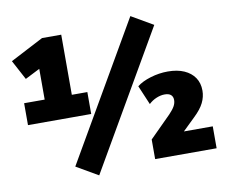

<svg xmlns="http://www.w3.org/2000/svg" viewBox="-82 -840 1151 975"><g transform="rotate(-10 493.0 -352.5)"><path d="M41 -282V-395H147V-582H203L71 -515L17 -616L188 -705H287V-395H367V-282ZM353 32 241 -33 649 -737 761 -672ZM647 0V-101L757 -211Q777 -232 785.5 -247.5Q794 -263 794 -279Q794 -296 783.5 -305.5Q773 -315 751 -315Q731 -315 709 -306Q687 -297 669 -280L627 -379Q653 -400 697.5 -413.5Q742 -427 787 -427Q836 -427 871 -411.5Q906 -396 925 -368Q944 -340 944 -301Q944 -269 929 -238.5Q914 -208 878 -174L807 -105V-113H964V0Z"/></g></svg>

Font: Nunito Sans 12pt ExtraLight Black
Style: Regular
Weight: 900
Version: Version 3.101;gftools[0.9.27]